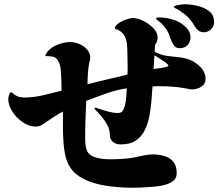

<svg xmlns="http://www.w3.org/2000/svg" viewBox="-20 -850 1040 904"><path d="M773 -540Q773 -546 758.5 -556.5Q744 -567 728 -577Q712 -587 707 -590Q706 -574 705 -558Q704 -542 703 -525Q708 -526 725 -528Q742 -530 757.5 -533.5Q773 -537 773 -540ZM948 -480Q948 -455 928 -442Q908 -429 885 -429Q876 -429 866.5 -431.5Q857 -434 848 -435Q820 -440 791 -442Q762 -444 733 -444Q724 -444 715.5 -444Q707 -444 698 -443Q696 -412 693 -375Q690 -338 683 -302Q676 -266 661 -236Q646 -206 619 -188Q592 -170 548 -170Q526 -170 511.5 -182Q497 -194 497 -217Q497 -239 486 -260Q475 -281 461 -298Q447 -315 436 -326Q425 -337 425 -339Q425 -343 430 -343Q433 -343 434 -342Q456 -334 484.5 -326Q513 -318 535 -318Q552 -318 558 -328.5Q564 -339 568 -353Q573 -373 574.5 -393.5Q576 -414 577 -434Q532 -428 480.5 -410Q429 -392 386 -375Q384 -332 382.5 -288.5Q381 -245 381 -201Q381 -167 387 -147Q393 -127 410.5 -117Q428 -107 462 -102Q471 -101 479.5 -100.5Q488 -100 497 -100Q535 -100 570 -103Q605 -106 641 -115Q655 -118 670 -120.5Q685 -123 699 -123Q729 -123 755 -115Q781 -107 796.5 -88Q812 -69 812 -34Q812 -12 797 0.5Q782 13 759.5 19.5Q737 26 714.5 28Q692 30 676 31Q642 34 606 34Q556 34 500 27.5Q444 21 397 3Q349 -16 324 -44Q299 -72 289.5 -110Q280 -148 278 -196Q276 -228 276.5 -260.5Q277 -293 276 -325Q252 -312 230 -297Q208 -282 185 -267Q177 -261 168 -257.5Q159 -254 148 -254Q118 -254 88 -274Q58 -294 38.5 -324Q19 -354 19 -384Q19 -390 22.5 -402.5Q26 -415 34 -416Q48 -403 61.5 -397Q75 -391 94 -391Q139 -391 183 -401.5Q227 -412 270 -423Q270 -449 269 -473.5Q268 -498 266 -523Q264 -546 252.5 -565.5Q241 -585 215 -585Q210 -585 204 -585.5Q198 -586 193 -587Q200 -608 220 -622.5Q240 -637 265 -644.5Q290 -652 310 -652Q331 -652 353 -643Q375 -634 390 -617Q405 -600 405 -576Q405 -571 404 -567Q403 -563 401 -558Q396 -537 394 -506Q392 -475 392 -453Q439 -466 486.5 -476.5Q534 -487 580 -499Q581 -507 581 -515Q581 -523 581 -530Q581 -546 580.5 -561Q580 -576 580 -592Q580 -618 577.5 -643Q575 -668 562.5 -687Q550 -706 520 -715Q521 -728 537 -739.5Q553 -751 573.5 -758Q594 -765 605 -765Q627 -765 654 -752Q681 -739 701.5 -718Q722 -697 722 -673Q722 -665 719 -655Q716 -645 710 -639Q709 -631 709 -623Q709 -615 708 -607Q710 -606 711.5 -605Q713 -604 715 -603Q742 -590 768.5 -586.5Q795 -583 821.5 -580.5Q848 -578 873.5 -568.5Q899 -559 923 -535Q933 -526 940.5 -510Q948 -494 948 -480ZM877 -675Q877 -653 863.5 -638Q850 -623 826 -623Q807 -623 797 -638.5Q787 -654 781 -673.5Q775 -693 767 -706Q759 -719 748.5 -731Q738 -743 725 -752Q723 -754 719 -757Q715 -760 715 -764Q715 -767 720.5 -767.5Q726 -768 727 -768Q763 -768 798.5 -756.5Q834 -745 859 -718Q867 -710 872 -698.5Q877 -687 877 -675ZM988 -746Q988 -726 973.5 -712Q959 -698 939 -698Q926 -698 915.5 -705.5Q905 -713 899 -723Q890 -739 878.5 -754Q867 -769 853 -780Q846 -786 829 -797.5Q812 -809 804 -812Q799 -815 799 -818Q799 -822 810 -824.5Q821 -827 833.5 -828.5Q846 -830 849 -830Q875 -830 907.5 -823Q940 -816 964 -798Q988 -780 988 -746Z"/></svg>

Font: Kaisei Tokumin ExtraBold
Style: Regular
Weight: 800
Designer: Font-Kai, 金井和夫
Foundry: KAZUO KANAI
Version: Version 5.003